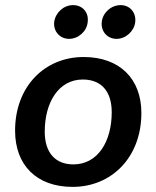

<svg xmlns="http://www.w3.org/2000/svg" viewBox="-20 -721 611 751"><path d="M264 10C416 10 533 -105 533 -279C533 -413 448 -498 307 -498C155 -498 39 -383 39 -210C39 -75 123 10 264 10ZM267 -78C197 -78 155 -123 155 -206C155 -320 209 -410 304 -410C375 -410 417 -365 417 -282C417 -168 363 -78 267 -78ZM250 -569C287 -569 320 -599 323 -635C328 -672 303 -701 266 -701C229 -701 197 -672 192 -635C188 -599 214 -569 250 -569ZM436 -569C472 -569 505 -599 509 -635C513 -672 488 -701 452 -701C415 -701 382 -672 378 -635C374 -599 399 -569 436 -569Z"/></svg>

Font: SN Pro Semibold
Style: Italic
Weight: 600
Italic angle: -9°
Designer: Tobias Whetton
Foundry: Supernotes
Version: Version 1.001;Glyphs 3.2 (3249)